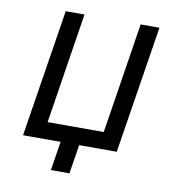

<svg xmlns="http://www.w3.org/2000/svg" viewBox="-77 -620 754 815"><g transform="rotate(10 300.0 -212.5)"><path d="M276 125H196L216 0H54L141 -550H222L147 -73H389L464 -550H545L458 0H296Z"/></g></svg>

Font: JetBrains Mono Semi Light
Style: Italic
Weight: 350
Italic angle: -9°
Monospace: yes
Designer: Philipp Nurullin, Konstantin Bulenkov
Foundry: JetBrains
Version: 2.002